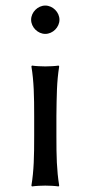

<svg xmlns="http://www.w3.org/2000/svg" viewBox="-20 -668 321 691"><path d="M103 -250V-179C103 -105 102 -54 93 0L95 3C107 1 131 0 143 0C155 0 179 1 191 3L193 0C184 -57 183 -104 183 -179V-250C184 -325 184 -372 193 -429L191 -432C179 -430 155 -429 143 -429C131 -429 107 -430 95 -432L93 -429C102 -375 103 -321 103 -250ZM92 -597C92 -570 116 -546 143 -546C170 -546 194 -570 194 -597C194 -624 170 -648 143 -648C116 -648 92 -624 92 -597Z"/></svg>

Font: Libertinus Sans
Style: Regular
Weight: 400
Designer: Philipp H. Poll, Khaled Hosny
Foundry: Caleb Maclennan
Version: Version 7.050;RELEASE